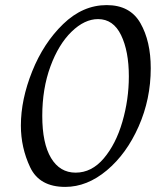

<svg xmlns="http://www.w3.org/2000/svg" viewBox="-20 -724 646 754"><path d="M62 -231Q62 -333 106.5 -444Q151 -555 228 -629.5Q305 -704 399 -704Q491 -704 531.5 -633Q572 -562 572 -456Q572 -335 524.5 -227.5Q477 -120 399.5 -55Q322 10 236 10Q135 10 98.5 -67Q62 -144 62 -231ZM486 -424Q486 -523 455.5 -586Q425 -649 365 -649Q312 -649 261 -599.5Q210 -550 178 -463Q146 -376 146 -269Q146 -161 180.5 -103.5Q215 -46 277 -46Q340 -46 387.5 -102Q435 -158 460.5 -245.5Q486 -333 486 -424Z"/></svg>

Font: Charm
Style: Regular
Weight: 400
Designer: Katatrad Aksorn Co.,Ltd.
Foundry: Cadson Demak Co.,Ltd.
Version: Version 1.001